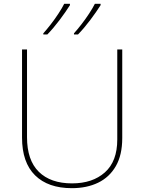

<svg xmlns="http://www.w3.org/2000/svg" viewBox="-20 -972 752 1002"><path d="M618 -252Q618 -163 584.5 -105Q551 -47 492 -18.5Q433 10 355 10Q231 10 163 -57Q95 -124 95 -254V-714H121V-256Q121 -136 182.5 -75.5Q244 -15 356 -15Q463 -15 527.5 -72.5Q592 -130 592 -244V-714H618ZM505 -945Q483 -910 451 -867.5Q419 -825 387 -792H366V-798Q384 -818 405 -845Q426 -872 445 -901Q464 -930 475 -952H505ZM345 -945Q323 -910 291 -867.5Q259 -825 227 -792H206V-798Q224 -818 245 -845Q266 -872 285 -901Q304 -930 315 -952H345Z"/></svg>

Font: Noto Sans Bengali UI Thin
Style: Regular
Weight: 100
Designer: Jelle Bosma - Monotype Design Team
Foundry: Monotype Imaging Inc.
Version: Version 2.003; ttfautohint (v1.8.4.7-5d5b)